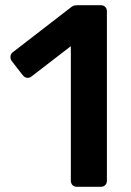

<svg xmlns="http://www.w3.org/2000/svg" viewBox="-20 -720 503 740"><path d="M277 0Q266 0 259.5 -6.5Q253 -13 253 -24V-542L101 -425Q95 -420 87 -420Q75 -420 67 -431L25 -485Q19 -494 20.5 -504Q22 -514 31 -520L255 -693Q262 -698 267.5 -699Q273 -700 280 -700H368Q379 -700 385.5 -693.5Q392 -687 392 -676V-24Q392 -13 385.5 -6.5Q379 0 368 0Z"/></svg>

Font: Fz Rubik Med
Style: Regular
Weight: 500
Designer: Hubert and Fischer
Foundry: Hubert and Fischer
Version: Vit hóa bi FontZin.com